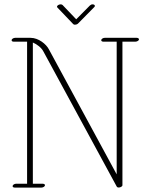

<svg xmlns="http://www.w3.org/2000/svg" viewBox="-20 -850 692 879"><path d="M404.1 -830.1C399.2 -830.1 394.8 -828.1 391.4 -824.7L328.9 -761.7L266.4 -827.1C264.4 -829.1 261 -830.1 257.6 -830.1C250.2 -830.1 241 -825.2 241 -819.3C241 -817.9 241.9 -816.4 242.9 -815.4L315.2 -739.7C316.7 -738.3 319.6 -736.8 323 -736.8C327.9 -736.8 333.7 -738.8 337.2 -742.2L411.9 -817.9C413.8 -819.8 414.3 -821.3 414.3 -823.2C414.3 -827.1 409.4 -830.1 404.1 -830.1ZM616.2 -669.9C616.2 -673.8 611.8 -676.8 606 -676.8H459.5C452.6 -676.8 445.8 -672.9 443.8 -668C441.9 -663.1 446.3 -659.2 453.1 -659.2H514.2V-51.8L203.6 -624.5C191.9 -647.5 156.7 -676.8 120.1 -676.8H49.3C42.5 -676.8 33.2 -672.4 33.2 -665.5C33.2 -661.6 37.1 -659.2 43 -659.2H104V-8.8H53.7C46.9 -8.8 40 -4.9 38.1 0C36.1 4.9 40.5 8.8 47.4 8.8H169.4C176.3 8.8 183.6 4.9 185.5 0C187.5 -4.9 182.6 -8.8 175.8 -8.8H130.4V-655.3C148.9 -647.9 170.4 -630.9 178.2 -615.2L514.6 4.4C516.3 7.3 519.6 8.5 523.4 8.5C531.1 8.5 540.5 3.6 540.5 -2V-659.2H599.6C606.4 -659.2 616.2 -663.6 616.2 -669.9Z"/></svg>

Font: WireWyrm
Style: Light
Weight: 200
Version: Version 001.000